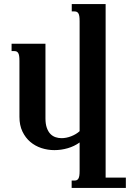

<svg xmlns="http://www.w3.org/2000/svg" viewBox="-20 -736 646 955"><path d="M606 198.7H336.4V162.1H350.1Q356.4 162.1 361.3 160.2Q366.2 158.2 369.6 152.8Q373 147.5 374.5 138.2Q376 128.9 376 113.8V-27.3Q349.6 -8.3 316.9 1.2Q284.2 10.7 250.5 10.7Q217.3 10.7 186 0.5Q154.8 -9.8 130.6 -30.3Q106.4 -50.8 91.6 -81.8Q76.7 -112.8 76.7 -154.8V-433.6Q76.7 -448.7 75.2 -458Q73.7 -467.3 70.3 -472.7Q66.9 -478 62 -480Q57.1 -481.9 50.8 -481.9H37.6V-518.6H206.1V-147.5Q206.1 -119.1 212.9 -100.1Q219.7 -81.1 230.7 -69.8Q241.7 -58.6 256.1 -53.7Q270.5 -48.8 286.1 -48.8Q309.6 -48.8 334.2 -58.3Q358.9 -67.9 376 -83.5V-630.9Q376 -646 374.5 -655.3Q373 -664.6 369.6 -669.9Q366.2 -675.3 361.3 -677.2Q356.4 -679.2 350.1 -679.2H336.9V-715.8H505.4V147.5H606Z"/></svg>

Font: Arian AMU Serif
Style: Bold
Weight: 700
Designer: Ruben Hakobyan (Tarumian)
Foundry: Ruben Hakobyan (Tarumian)
Version: Version 1.002